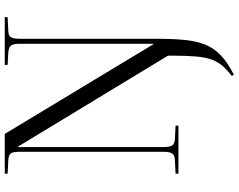

<svg xmlns="http://www.w3.org/2000/svg" viewBox="-118 -652 1003 807"><g transform="rotate(-90 383.5 -248.5)"><path d="M57 0V-12L116 -15Q135 -16 142 -26.5Q149 -37 149 -64V-668Q149 -694 143 -703.5Q137 -713 116 -715L57 -718V-730H224L602 -104H603V-668Q603 -693 596 -703Q589 -713 568 -715L514 -718V-730H715V-718L655 -715Q636 -714 630 -703Q624 -692 624 -665V-91Q624 -22 619 27.5Q614 77 599 113.5Q584 150 554 178.5Q524 207 473 233L468 224Q494 204 511 184Q528 164 537 138.5Q546 113 549.5 74.5Q553 36 553 -22V-44L171 -674H169V-62Q169 -37 175.5 -26.5Q182 -16 202 -15L259 -12V0Z"/></g></svg>

Font: Literata 72pt Light
Style: Regular
Weight: 300
Designer: Latin by Veronika Burian and Jose Scaglione. Greek by Irene Vlachou. Cyrillic by Vera Evstafieva.
Foundry: TypeTogether
Version: Version 3.002